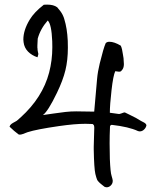

<svg xmlns="http://www.w3.org/2000/svg" viewBox="-20 -795 662 815"><path d="M166 -774.9Q170.9 -775.4 180.2 -775.4Q207.5 -775.4 222.7 -764.2Q224.1 -762.2 227.1 -758.8Q230 -755.4 231.2 -753.9Q232.4 -752.4 234.9 -749.3Q237.3 -746.1 238.5 -744.4Q239.7 -742.7 241.7 -739.5Q243.7 -736.3 244.9 -733.9Q246.1 -731.4 247.6 -728.3Q249 -725.1 250.5 -721.4Q252 -717.8 252.9 -713.9Q265.1 -674.8 267.6 -622.1Q268.1 -611.8 268.1 -592.3Q268.1 -539.6 257.6 -496.6Q247.1 -453.6 221.7 -400.9Q183.6 -321.8 162.1 -306.6Q177.7 -308.6 206.5 -313Q235.4 -317.4 257.8 -319.8Q280.3 -322.3 303.2 -322.3Q314.5 -322.3 336.4 -321.8Q358.4 -321.3 369.1 -321.3H379.9Q382.3 -345.2 386.2 -393.1Q390.1 -440.9 392.1 -460Q395 -491.7 403.3 -525.4Q419.4 -591.3 428.7 -611.8Q434.1 -617.7 444.3 -617.7Q465.3 -617.7 492.7 -601.1Q496.1 -593.8 498 -585.2Q500 -576.7 501.7 -564.5Q503.4 -552.2 504.4 -547.9Q504.4 -543.9 505.1 -535.6Q505.9 -527.3 505.9 -522.9Q505.9 -505.4 496.6 -496.1Q494.1 -491.7 489.5 -491Q484.9 -490.2 478.5 -491.5Q472.2 -492.7 469.2 -492.7Q460.4 -474.1 453.4 -411.9Q446.3 -349.6 446.3 -316.4Q451.2 -315.4 463.9 -314Q476.6 -312.5 481.9 -311.5Q487.3 -310.1 496.3 -314Q505.4 -317.9 509.8 -317.9Q516.1 -314.5 531.2 -307.4Q546.4 -300.3 557.1 -294.4Q567.9 -288.6 577.6 -282.2Q580.1 -280.3 586.2 -277.6Q592.3 -274.9 596.2 -271.7Q600.1 -268.6 601.6 -263.7Q600.1 -253.4 591.8 -245.4Q583.5 -237.3 573.7 -237.3Q569.8 -237.3 565.4 -238.8Q526.9 -256.8 454.1 -265.1Q445.8 -263.7 446.8 -253.4Q445.3 -220.7 445.3 -186.5Q445.3 -163.1 446.3 -120.1Q448.7 -62.5 453.6 -48.8Q458 -34.2 458.5 -28.8V-26.9Q458.5 -16.1 450.7 -8.1Q442.9 0 432.6 0Q429.7 0 423.8 -2Q420.4 -4.9 412.8 -10.7Q405.3 -16.6 403.6 -18.3Q401.9 -20 397.7 -24.4Q393.6 -28.8 392.1 -32.5Q390.6 -36.1 388.7 -42.2Q386.7 -48.3 384.8 -56.6Q379.4 -80.1 377.9 -160.6Q377.9 -166.5 377.9 -172.4Q377.9 -185.1 379.9 -243.7Q379.9 -244.6 380.1 -249.3Q380.4 -253.9 380.1 -255.4Q379.9 -256.8 379.4 -260Q378.9 -263.2 377.2 -265.1Q375.5 -267.1 373 -268.6Q352.5 -269.5 342.8 -269.5Q297.9 -269.5 230.5 -259.8Q135.3 -246.1 97.2 -233.9Q85.9 -230 76.7 -226.1Q64 -221.7 58.6 -224.6Q40 -238.3 20.5 -257.3Q22.5 -264.6 28.6 -269Q34.7 -273.4 43 -277.6Q51.3 -281.7 55.2 -285.6Q57.6 -287.6 61.5 -291.3Q65.4 -294.9 67.9 -296.9Q160.6 -380.9 188.5 -486.8Q202.1 -539.1 202.1 -594.2Q202.1 -611.3 201.7 -620.1Q198.7 -692.9 182.6 -708Q151.4 -672.4 140.1 -630.9Q138.7 -613.3 138.7 -602.1Q138.7 -599.1 138.7 -596.7V-596.2V-595.7V-595.2V-594.7V-594.2V-593.8V-593.3V-592.8V-592.3V-591.8V-591.3L139.2 -590.8V-590.3V-589.4V-588.9V-588.4V-587.9V-587.4V-586.9V-586.4V-585.9V-585.4L139.6 -585V-584.5V-584V-583.5V-583V-582.5V-582V-581.5L140.1 -581.1V-580.6V-580.1V-579.6V-579.1V-578.6V-578.1L140.6 -577.6V-577.1V-576.7V-576.2V-575.7L141.1 -575.2V-574.7V-574.2V-573.7V-573.2L141.6 -572.8V-572.3V-571.8V-571.3V-570.8L142.1 -570.3V-569.8V-569.3V-568.8L142.6 -568.4V-567.9Q143.1 -564.5 141.1 -558.6Q139.2 -552.7 139.2 -551.8Q115.2 -559.6 99.1 -575.9Q83 -592.3 80.1 -615.7Q79.1 -622.6 79.1 -627Q79.1 -667 106 -711.4Q124.5 -742.7 166 -774.9Z"/></svg>

Font: Avessa
Style: Medium
Weight: 500
Designer: Arman Khorramak
Foundry: Arman Khorramak
Version: Version 1.000; ttfautohint (v1.8.1)